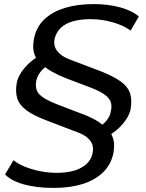

<svg xmlns="http://www.w3.org/2000/svg" viewBox="-20 -733 714 942"><path d="M242 189Q161 189 98.5 172Q36 155 5 123L46 53Q68 71 102.5 85Q137 99 177.5 107Q218 115 260 115Q308 115 344.5 104Q381 93 404.5 71.5Q428 50 434 19Q442 -16 423.5 -41.5Q405 -67 368 -81L206 -143Q143 -167 109 -192.5Q75 -218 64.5 -251Q54 -284 63 -331Q71 -365 101.5 -401Q132 -437 183 -466L166 -433Q150 -457 145 -482Q140 -507 147 -544Q158 -600 197 -637.5Q236 -675 298 -694Q360 -713 439 -713Q512 -713 571 -696.5Q630 -680 661 -652L621 -583Q585 -609 532 -624Q479 -639 423 -639Q375 -639 338 -628.5Q301 -618 278.5 -596.5Q256 -575 248 -543Q241 -509 260 -483.5Q279 -458 320 -442L478 -382Q540 -357 574 -332Q608 -307 618.5 -274Q629 -241 620 -193Q612 -160 582 -124.5Q552 -89 501 -60L517 -91Q532 -69 537.5 -43Q543 -17 536 20Q525 74 485.5 112.5Q446 151 384.5 170Q323 189 242 189ZM158 -337Q153 -310 160.5 -290Q168 -270 194.5 -253Q221 -236 268 -218L378 -176Q417 -162 449 -144Q481 -126 495 -107H461Q488 -123 504 -143Q520 -163 524 -188Q530 -215 522.5 -234.5Q515 -254 489.5 -271.5Q464 -289 415 -307L304 -349Q266 -364 234 -382Q202 -400 187 -418L221 -417Q195 -401 179.5 -381.5Q164 -362 158 -337Z"/></svg>

Font: Nunito Sans 10pt Expanded Medium
Style: Italic
Weight: 500
Width: 7
Italic angle: -9°
Designer: Vernon Adams
Foundry: Vernon Adams
Version: Version 3.101;gftools[0.9.27]